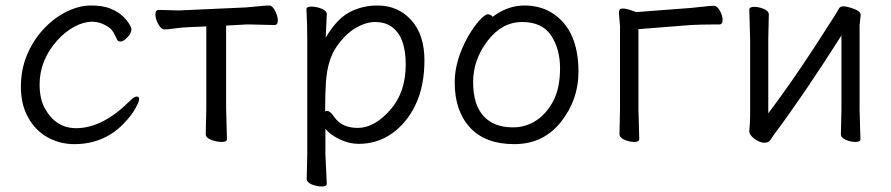

<svg xmlns="http://www.w3.org/2000/svg" viewBox="-20 -506 3238 698"><path d="M429 -56Q357 18 250 18Q198 18 153.5 -6.5Q109 -31 82.5 -78.5Q56 -126 56 -190Q56 -254 78.5 -307Q101 -360 138 -400Q175 -440 221 -463Q267 -486 310.5 -486Q354 -486 382 -474.5Q410 -463 426.5 -447Q443 -431 450.5 -417.5Q458 -404 458 -401Q458 -385 443 -370Q428 -355 419 -355Q410 -355 407 -360Q400 -374 393 -387Q386 -400 375 -407Q346 -427 315 -427Q284 -427 250.5 -409Q217 -391 189 -360Q124 -288 124 -199Q124 -147 143 -112Q183 -40 257 -40Q353 -40 453 -140Q468 -155 477 -155Q486 -155 486 -146Q486 -137 472 -111.5Q458 -86 429 -56Z M802 -115 805 0Q805 10 786.5 10Q768 10 748 2.5Q728 -5 728 -18Q728 -26 728.5 -46.5Q729 -67 729.5 -87.5Q730 -108 730 -115V-410L662 -407Q638 -406 614 -402.5Q590 -399 578 -399Q566 -399 555.5 -418Q545 -437 545 -453.5Q545 -470 558 -470L630 -468L874 -479Q899 -481 923 -483.5Q947 -486 958.5 -486Q970 -486 980 -467Q990 -448 990 -431.5Q990 -415 978 -415L892 -417H875L802 -413Z M1162 -101Q1166 -103 1169 -103Q1180 -103 1195 -81Q1222 -41 1281 -41Q1340 -41 1397.5 -105Q1455 -169 1455 -271.5Q1455 -374 1402 -410Q1378 -426 1344 -426Q1310 -426 1272.5 -404Q1235 -382 1203 -335.5Q1171 -289 1165 -209Q1162 -167 1162 -101ZM1095 144 1097 55V-368Q1097 -421 1094 -472Q1094 -482 1112 -482Q1130 -482 1149 -474.5Q1168 -467 1168 -454Q1168 -448 1167 -432Q1166 -416 1165.5 -398.5Q1165 -381 1164 -369Q1204 -437 1250.5 -461.5Q1297 -486 1352 -486Q1427 -486 1475 -433Q1523 -380 1523 -287Q1523 -194 1491.5 -127Q1460 -60 1406 -21.5Q1352 17 1284 17Q1249 17 1214 0Q1179 -17 1163 -38V56L1168 162Q1168 172 1150 172Q1132 172 1113.5 164.5Q1095 157 1095 144Z M1844 -43Q1893 -43 1931.5 -69.5Q1970 -96 1993 -142Q2016 -188 2016 -258Q2016 -328 1983.5 -377Q1951 -426 1878 -426Q1805 -426 1752.5 -357.5Q1700 -289 1700 -207.5Q1700 -126 1737.5 -84.5Q1775 -43 1844 -43ZM1771 -445Q1826 -486 1886 -486Q1946 -486 1990 -457Q2083 -396 2083 -245Q2083 -143 2019 -62.5Q1955 18 1849.5 18Q1744 18 1688.5 -42.5Q1633 -103 1633 -207Q1633 -287 1682 -374Q1703 -410 1723 -432Q1743 -454 1753.5 -454Q1764 -454 1771 -445Z M2232 -19 2234 -108V-410L2230 -461Q2230 -475 2243 -475Q2256 -475 2273.5 -469Q2291 -463 2292 -462L2490 -477Q2513 -479 2538.5 -482Q2564 -485 2575.5 -485Q2587 -485 2597 -467Q2607 -449 2607 -433Q2607 -417 2594 -417H2571Q2529 -417 2491 -415L2301 -400V-107L2304 -1Q2304 10 2286 10Q2268 10 2250 2Q2232 -6 2232 -19Z M3037 -18 3039 -106V-377Q2905 -166 2800 -25Q2790 -12 2782.5 0.5Q2775 13 2759 13Q2743 13 2723.5 -1Q2704 -15 2704 -29V-31Q2707 -58 2707 -86V-364L2704 -471Q2704 -481 2721.5 -481Q2739 -481 2757 -473.5Q2775 -466 2775 -453L2773 -364V-94Q2877 -231 3019 -456Q3024 -464 3029 -473.5Q3034 -483 3045.5 -483Q3057 -483 3072 -478Q3109 -467 3109 -452L3105 -415V-106L3108 0Q3108 10 3090.5 10Q3073 10 3055 2.5Q3037 -5 3037 -18Z"/></svg>

Font: LXGW WenKai
Style: Regular
Weight: 400
Designer: LXGW / Fontworks Inc.
Foundry: LXGW / Fontworks Inc.
Version: Version 1.520; June 14, 2025